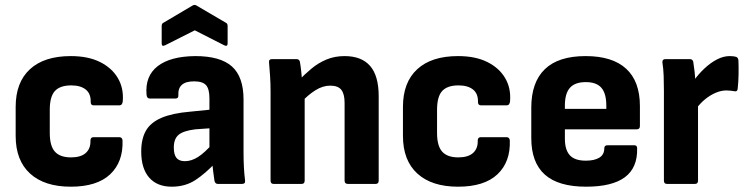

<svg xmlns="http://www.w3.org/2000/svg" viewBox="-20 -728 2955 760"><path d="M260 11Q156 11 99 -41Q42 -93 42 -190V-305Q42 -402 98.5 -454Q155 -506 260 -506Q329 -506 376 -482.5Q423 -459 446.5 -419Q470 -379 466 -328Q465 -311 452 -311H351Q339 -311 339 -324Q340 -357 319.5 -373.5Q299 -390 262 -390Q218 -390 197.5 -368Q177 -346 177 -293V-202Q177 -150 197.5 -127.5Q218 -105 261 -105Q300 -105 319.5 -122.5Q339 -140 338 -171Q338 -185 350 -185H452Q464 -185 465 -172Q468 -87 416 -38Q364 11 260 11Z M842 0Q832 0 829 -12Q827 -25 824 -48Q821 -71 820 -93L809 -129V-339Q809 -376 795.5 -391Q782 -406 748 -406Q683 -406 686 -351Q687 -338 675 -338H573Q561 -338 560 -354Q554 -427 604 -466Q654 -505 753 -506Q852 -506 898 -465Q944 -424 944 -334V-127Q944 -93 945.5 -65.5Q947 -38 950 -14Q952 0 938 0ZM660 11Q602 11 570.5 -25Q539 -61 539 -128Q539 -178 557.5 -210.5Q576 -243 619 -261.5Q662 -280 733 -286L822 -295V-221L752 -216Q705 -210 686.5 -194Q668 -178 668 -144Q668 -116 678.5 -103Q689 -90 712 -90Q738 -90 764.5 -107Q791 -124 826 -164L835 -86Q793 -41 753 -15Q713 11 660 11ZM634 -549Q620 -542 620 -556V-625Q620 -635 627 -638L742 -706Q751 -711 758 -706L874 -638Q881 -635 881 -625V-556Q881 -542 867 -549L751 -608Z M1357 0Q1344 0 1344 -13V-321Q1344 -356 1331 -372.5Q1318 -389 1287 -389Q1258 -389 1229 -371Q1200 -353 1171 -322L1160 -407Q1186 -434 1213 -456.5Q1240 -479 1272.5 -492.5Q1305 -506 1344 -506Q1411 -506 1445 -467Q1479 -428 1479 -347V-13Q1479 0 1467 0ZM1063 0Q1051 0 1051 -13V-367Q1051 -398 1049 -428Q1047 -458 1045 -480Q1043 -494 1057 -494H1154Q1164 -494 1167 -484Q1170 -468 1172.5 -444Q1175 -420 1176 -400L1186 -355V-13Q1186 0 1174 0Z M1793 11Q1689 11 1632 -41Q1575 -93 1575 -190V-305Q1575 -402 1631.5 -454Q1688 -506 1793 -506Q1862 -506 1909 -482.5Q1956 -459 1979.5 -419Q2003 -379 1999 -328Q1998 -311 1985 -311H1884Q1872 -311 1872 -324Q1873 -357 1852.5 -373.5Q1832 -390 1795 -390Q1751 -390 1730.5 -368Q1710 -346 1710 -293V-202Q1710 -150 1730.5 -127.5Q1751 -105 1794 -105Q1833 -105 1852.5 -122.5Q1872 -140 1871 -171Q1871 -185 1883 -185H1985Q1997 -185 1998 -172Q2001 -87 1949 -38Q1897 11 1793 11Z M2300 11Q2190 11 2136.5 -37Q2083 -85 2083 -181V-302Q2083 -402 2136.5 -454Q2190 -506 2298 -506Q2404 -506 2458.5 -456Q2513 -406 2513 -308V-229Q2513 -216 2500 -216H2216V-179Q2216 -135 2235.5 -113.5Q2255 -92 2299 -92Q2333 -92 2352.5 -104Q2372 -116 2372 -141Q2372 -153 2385 -153H2491Q2502 -153 2502 -141Q2504 -64 2453.5 -26.5Q2403 11 2300 11ZM2216 -297H2380V-310Q2380 -358 2360.5 -380.5Q2341 -403 2299 -403Q2256 -403 2236 -380.5Q2216 -358 2216 -310Z M2620 0Q2608 0 2608 -13V-369Q2608 -399 2607 -427.5Q2606 -456 2602 -481Q2601 -494 2614 -494H2711Q2721 -494 2724 -484Q2727 -466 2729.5 -444Q2732 -422 2732 -403L2743 -349V-13Q2743 0 2731 0ZM2733 -294 2725 -407Q2744 -434 2768.5 -457Q2793 -480 2818.5 -493Q2844 -506 2868 -506Q2884 -506 2894 -503Q2903 -499 2903 -487Q2904 -463 2903.5 -433.5Q2903 -404 2900 -377Q2899 -364 2886 -367Q2881 -368 2872.5 -369Q2864 -370 2855 -370Q2835 -370 2813.5 -361Q2792 -352 2771.5 -335.5Q2751 -319 2733 -294Z"/></svg>

Font: Sofia Sans Semi Condensed ExtraBold
Style: Regular
Weight: 800
Designer: Botio Nikoltchev, Ani Petrova
Foundry: lettersoup
Version: Version 4.100